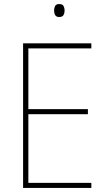

<svg xmlns="http://www.w3.org/2000/svg" viewBox="-20 -979 528 948"><path d="M431 -51H94V-765H431V-740H120V-440H414V-415H120V-76H431ZM272 -959Q289 -959 294 -949Q299 -939 299 -927Q299 -914 293.5 -904.5Q288 -895 272 -895Q258 -895 252.5 -904.5Q247 -914 247 -927Q247 -939 252 -949Q257 -959 272 -959Z"/></svg>

Font: Noto Sans Tamil UI SemiCondensed Thin
Style: Regular
Weight: 100
Width: 4
Designer: Jelle Bosma - Monotype Design Team
Foundry: Monotype Imaging Inc.
Version: Version 2.004; ttfautohint (v1.8.4.7-5d5b)